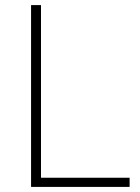

<svg xmlns="http://www.w3.org/2000/svg" viewBox="-20 -734 550 754"><path d="M102 0H489V-36H141V-714H102Z"/></svg>

Font: Noto Sans Cherokee ExtraLight
Style: Regular
Weight: 200
Designer: Monotype Design Team
Foundry: Monotype Imaging Inc.
Version: Version 2.001